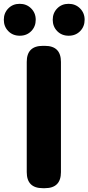

<svg xmlns="http://www.w3.org/2000/svg" viewBox="-54 -985 463 1005"><path d="M170 0Q86 0 86 -84V-661Q86 -745 170 -745H181Q265 -745 265 -661V-84Q265 0 181 0ZM49.5 -798Q13 -798 -10.5 -822Q-34 -846 -34 -881.5Q-34 -917 -10.5 -941Q13 -965 49 -965Q85 -965 109 -941Q133 -917 133 -881.5Q133 -846 109.5 -822Q86 -798 49.5 -798ZM305.5 -798Q269 -798 245.5 -822Q222 -846 222 -881.5Q222 -917 245.5 -941Q269 -965 305 -965Q341 -965 365 -941Q389 -917 389 -881.5Q389 -846 365.5 -822Q342 -798 305.5 -798Z"/></svg>

Font: Resource Han Rounded KR Heavy
Style: Regular
Weight: 900
Designer: Cyano Hao (round all glyphs); Ryoko NISHIZUKA 西塚涼子 (kana, bopomofo & ideographs); Paul D. Hunt (Latin, Greek & Cyrillic)
Foundry: Cyano Hao
Version: 0.990